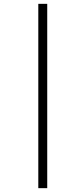

<svg xmlns="http://www.w3.org/2000/svg" viewBox="-20 -889 408 1000"><path d="M179.5 -869H226V91H179.5Z"/></svg>

Font: Merriweather 144pt
Style: Italic
Weight: 400
Italic angle: -7.8°
Version: Version 2.101